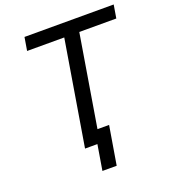

<svg xmlns="http://www.w3.org/2000/svg" viewBox="-156 -842 987 1112"><g transform="rotate(-20 337.0 -286.0)"><path d="M110.4 -646 124 -727.5H673.8L660.2 -646H432.1L325.2 0H232.4L339.4 -646ZM282.7 156.2 308.6 0H272L285.2 -81.1H410.2L370.6 156.2Z"/></g></svg>

Font: Inter Variable
Style: Italic
Weight: 400
Italic angle: -9.39999°
Designer: Rasmus Andersson
Foundry: rsms
Version: Version 4.001;git-9221beed3